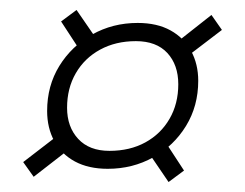

<svg xmlns="http://www.w3.org/2000/svg" viewBox="-20 -440 492 385"><path d="M102.5 -397 133.5 -420 175.5 -359 143 -335ZM404 -410 425 -380 349 -322 328.5 -350.5ZM349 -98 318 -75 276.5 -136 308.5 -160ZM26.5 -115 102.5 -173.5 123.5 -144.5 47.5 -85.5ZM256 -394Q295 -394 322 -379Q349 -364 363.2 -337.8Q377.5 -311.5 377.5 -278Q377.5 -227.5 353 -187.5Q328.5 -147.5 287.2 -124.5Q246 -101.5 196 -101.5Q157.5 -101.5 130.2 -116.2Q103 -131 88.8 -157.2Q74.5 -183.5 74.5 -217.5Q74.5 -268 99 -307.8Q123.5 -347.5 164.8 -370.8Q206 -394 256 -394ZM199.5 -137.5Q240.5 -137.5 271.5 -154.5Q302.5 -171.5 320 -201.8Q337.5 -232 337.5 -271Q337.5 -310 315.5 -333.8Q293.5 -357.5 252.5 -357.5Q212 -357.5 180.8 -340.5Q149.5 -323.5 132 -293.2Q114.5 -263 114.5 -224Q114.5 -185.5 136.8 -161.5Q159 -137.5 199.5 -137.5Z"/></svg>

Font: Newsreader 60pt Medium
Style: Italic
Weight: 500
Italic angle: -17°
Designer: Hugues Gentile
Foundry: Production Type
Version: Version 1.003